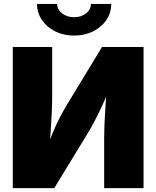

<svg xmlns="http://www.w3.org/2000/svg" viewBox="-20 -970 806 990"><path d="M720.2 0H517.1V-265.6Q517.1 -294.4 519 -337.4Q521 -380.4 524.4 -431.2Q527.8 -481.9 531.7 -533.2L554.2 -531.7Q529.8 -475.1 509.5 -430.9Q489.3 -386.7 468.8 -347.7Q448.2 -308.6 421.9 -265.6L259.8 0H45.9V-727.5H249V-460.9Q249 -426.8 246.3 -376.7Q243.7 -326.7 240.2 -274.9Q236.8 -223.1 234.4 -183.6L216.8 -189.5Q235.4 -246.1 253.9 -290Q272.5 -334 291.7 -370.4Q311 -406.7 332.5 -441.9L505.9 -727.5H720.2ZM362.3 -786.6Q307.6 -786.6 264.4 -808.3Q221.2 -830.1 196 -867.2Q170.9 -904.3 170.9 -949.7H274.9Q274.9 -920.9 300 -901.1Q325.2 -881.3 362.3 -881.3Q398.9 -881.3 423.8 -901.1Q448.7 -920.9 448.7 -949.7H553.7Q553.7 -904.3 528.6 -867.2Q503.4 -830.1 460.2 -808.3Q417 -786.6 362.3 -786.6Z"/></svg>

Font: Inter 16pt Black
Style: Regular
Weight: 900
Version: Version 4.001;git-66647c0bb